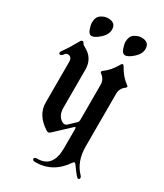

<svg xmlns="http://www.w3.org/2000/svg" viewBox="-218 -789 909 1062"><g transform="rotate(30 236.0 -257.5)"><path d="M7.8 0ZM293.5 -637.2Q293.5 -672.4 314.9 -687.5Q336.4 -702.6 359.9 -702.6Q409.7 -702.6 409.7 -658.7Q409.7 -626.5 378.7 -598.9Q347.7 -571.3 328.6 -571.3Q311.5 -571.3 302.5 -596.9Q293.5 -622.6 293.5 -637.2ZM79.6 -637.2Q79.6 -672.4 101.1 -687.5Q122.6 -702.6 146 -702.6Q195.8 -702.6 195.8 -658.7Q195.8 -626.5 164.8 -598.9Q133.8 -571.3 114.7 -571.3Q97.7 -571.3 88.6 -596.9Q79.6 -622.6 79.6 -637.2ZM7.8 -404.8Q7.8 -409.2 15.6 -419.9Q43.5 -458.5 74.2 -514.2Q79.1 -522.9 85.9 -522.9Q92.8 -522.9 96.7 -514.6Q100.6 -506.3 112.3 -500.5Q178.7 -467.3 178.7 -393.6V-151.4Q178.7 -103 209.5 -81.1Q219.2 -74.2 228.5 -74.2Q237.8 -74.2 245.6 -81.5L285.6 -119.6Q293.5 -126.5 293.5 -138.2V-363.3Q293.5 -397.5 264.2 -418.5Q258.8 -422.4 258.8 -426.3Q258.8 -430.2 265.1 -435.1Q305.2 -463.9 333 -514.2Q337.9 -522.9 342.8 -522.9Q347.7 -522.9 353 -514.2Q381.8 -461.9 420.9 -435.1Q427.2 -430.7 427.2 -426.8Q427.2 -422.9 421.9 -418.5Q392.6 -397.9 392.6 -363.3V-26.4Q392.6 70.3 449.2 127Q454.6 132.3 454.6 140.1Q454.6 149.4 444.3 149.4Q436.5 149.4 394 89.4Q388.2 81.1 383.3 81.1Q378.4 81.1 374 88.4Q306.6 188.5 194.3 188.5Q175.8 188.5 175.8 177.2Q175.8 166.5 194.3 166.5Q293.5 166.5 293.5 42.5V-80.1Q293.5 -90.3 290 -90.3Q286.6 -90.3 282.2 -85.9L185.1 4.9Q179.7 9.8 173.8 9.8Q168 9.8 162.6 6.3Q79.6 -46.4 79.6 -125V-384.8Q79.6 -418.5 51.8 -418.5Q42 -418.5 33.7 -406.7Q25.4 -395 16.6 -395Q7.8 -395 7.8 -404.8Z"/></g></svg>

Font: UnifrakturMaguntia
Style: Book
Weight: 400
Designer: j. 'mach' wust, Gerrit Ansmann, Georg Duffner, based on a font by Peter Wiegel, original typeface by Carl Albert Fahrenw
Version: Version 2017-03-19